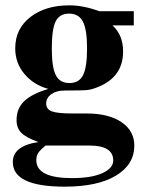

<svg xmlns="http://www.w3.org/2000/svg" viewBox="-20 -493 540 719"><path d="M254 -68H306Q387 -68 435 -35.5Q483 -3 483 52Q483 123 414.5 164.5Q346 206 222 206Q28 206 28 114Q28 53 124 39Q77 22 59.5 4Q42 -14 42 -43Q42 -87 71 -114.5Q100 -142 161 -160Q106 -175 71.5 -216Q37 -257 37 -312Q37 -385 93.5 -429Q150 -473 240 -473Q292 -473 352 -451H481V-398H401Q441 -362 441 -300Q441 -206 349 -168Q325 -158 308 -156Q291 -154 222 -154Q192 -154 172.5 -140.5Q153 -127 153 -105Q153 -84 174 -76Q195 -68 254 -68ZM306 -312Q306 -382 290.5 -412Q275 -442 239 -442Q203 -442 188.5 -413Q174 -384 174 -311Q174 -241 189 -211.5Q204 -182 240 -182Q276 -182 291 -211.5Q306 -241 306 -312ZM315 52H151Q130 69 123 80Q116 91 116 107Q116 174 250 174Q322 174 363 155.5Q404 137 404 108Q404 52 315 52Z"/></svg>

Font: STIX
Style: Bold
Weight: 700
Designer: MicroPress Inc., with final additions and corrections provided by Coen Hoffman, Elsevier (retired)
Version: Version 1.1.1